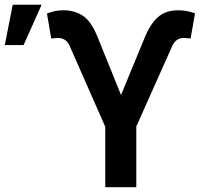

<svg xmlns="http://www.w3.org/2000/svg" viewBox="-26 -780 868 800"><path d="M541.9 0H412.6V-251.8L264.2 -588.8Q249.6 -621.8 215.6 -621.8Q208.8 -621.8 199.4 -620.9Q190 -620 187.5 -619.3L169.7 -723.7Q185.7 -730.1 202.6 -733.7Q219.5 -737.2 239.3 -737.2Q285.2 -737.2 320.1 -713.8Q355.1 -690.3 380.7 -625.4L478.3 -384.2L576.3 -621.8Q599.4 -679.3 631.7 -708.3Q664.1 -737.2 716.3 -737.2Q734.7 -737.2 752.5 -733.8Q770.2 -730.5 786.6 -724.4L768.1 -619.3Q765.6 -620 756.4 -620.9Q747.2 -621.8 740.1 -621.8Q706.7 -621.8 691.8 -588.8L541.9 -252.8ZM72.4 -592.3H-6L27 -760.3H147.4Z"/></svg>

Font: Linik Sans SemiBold
Style: Regular
Weight: 600
Designer: Rasmus Andersson (font), Cristiano Sobral (main changes)
Foundry: rsms
Version: Version 3.018;June 1, 2022;FontCreator 14.0.0.2814 64-bit; t